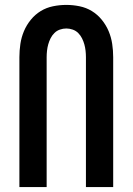

<svg xmlns="http://www.w3.org/2000/svg" viewBox="-20 -762 540 782"><path d="M59 0V-529Q59 -556 63 -583Q67 -610 77.5 -635Q88 -660 105.5 -681.5Q123 -703 146 -717Q169 -731 196 -736.5Q223 -742 250 -742Q277 -742 304 -736.5Q331 -731 354 -717Q377 -703 394.5 -681.5Q412 -660 422.5 -635Q433 -610 437 -583Q441 -556 441 -529V0H330V-529Q330 -542 328.5 -555.5Q327 -569 323.5 -581.5Q320 -594 314 -606Q308 -618 298.5 -627.5Q289 -637 276 -641.5Q263 -646 250 -646Q237 -646 224 -641.5Q211 -637 201.5 -627.5Q192 -618 186 -606Q180 -594 176.5 -581.5Q173 -569 171.5 -555.5Q170 -542 170 -529V0Z"/></svg>

Font: Iosevka
Style: Bold
Weight: 700
Monospace: yes
Designer: Belleve Invis
Foundry: Belleve Invis
Version: Version 32.5.0; ttfautohint (v1.8.4)